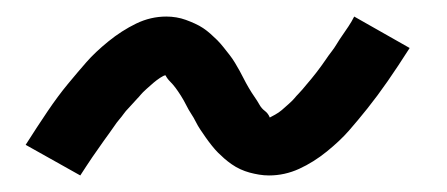

<svg xmlns="http://www.w3.org/2000/svg" viewBox="-20 -411 540 232"><path d="M77 -199 11 -236Q25 -258 37.5 -276.5Q50 -295 62 -309.5Q74 -324 84.5 -336Q95 -348 111 -361Q127 -374 144.5 -382.5Q162 -391 181 -391Q187 -391 193 -390Q199 -389 204.5 -387Q210 -385 215.5 -382.5Q221 -380 225.5 -377Q230 -374 234.5 -370Q239 -366 242.5 -362.5Q246 -359 250 -354Q254 -349 257.5 -344.5Q261 -340 264 -335Q267 -330 269.5 -325.5Q272 -321 274.5 -316Q277 -311 280.5 -305Q284 -299 287.5 -294Q291 -289 293.5 -284.5Q296 -280 300 -277Q304 -274 306 -269Q308 -270 312.5 -272.5Q317 -275 320.5 -278Q324 -281 329 -285.5Q334 -290 336 -292.5Q338 -295 340.5 -297.5Q343 -300 345.5 -303Q348 -306 350.5 -309Q353 -312 356 -315.5Q359 -319 362 -323Q365 -327 368 -331Q371 -335 374 -339.5Q377 -344 380.5 -348.5Q384 -353 387 -358Q390 -363 393.5 -368Q397 -373 401 -379Q405 -385 408 -391L475 -353Q461 -331 448.5 -313Q436 -295 424 -280Q412 -265 401.5 -253Q391 -241 375 -228Q359 -215 341.5 -207Q324 -199 305 -199Q299 -199 293 -200Q287 -201 281.5 -202.5Q276 -204 270.5 -206.5Q265 -209 260 -212.5Q255 -216 251 -219.5Q247 -223 243.5 -226.5Q240 -230 236 -235Q232 -240 228.5 -245Q225 -250 222 -254.5Q219 -259 216.5 -264Q214 -269 211 -273.5Q208 -278 205 -284Q202 -290 198.5 -295.5Q195 -301 192 -305Q189 -309 185.5 -312.5Q182 -316 180 -320Q178 -320 173.5 -317Q169 -314 165.5 -311Q162 -308 157 -303.5Q152 -299 150 -296.5Q148 -294 145.5 -291.5Q143 -289 140.5 -286Q138 -283 135 -280Q132 -277 129.5 -273.5Q127 -270 124 -266.5Q121 -263 118 -258.5Q115 -254 112 -250Q109 -246 105.5 -241Q102 -236 98.5 -231Q95 -226 91.5 -221Q88 -216 84.5 -210.5Q81 -205 77 -199Z"/></svg>

Font: Iosevka Curly Oblique
Style: Regular
Weight: 400
Italic angle: -9°
Monospace: yes
Designer: Belleve Invis
Foundry: Belleve Invis
Version: Version 11.1.0; ttfautohint (v1.8.3)